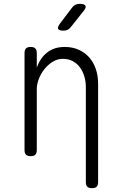

<svg xmlns="http://www.w3.org/2000/svg" viewBox="-20 -805 640 1002"><path d="M172 -341V-22Q172 -6 164.5 2Q157 10 140 10Q123 10 115.5 2Q108 -6 108 -22V-528Q108 -544 115.5 -552Q123 -560 140 -560Q157 -560 164.5 -552Q172 -544 172 -528V-452Q190 -503 226.5 -531.5Q263 -560 318 -560Q358 -560 390.5 -545.5Q423 -531 445.5 -505.5Q468 -480 480 -445Q492 -410 492 -368V145Q492 162 484.5 169.5Q477 177 460 177Q443 177 435.5 169.5Q428 162 428 145V-351Q428 -380 420 -406.5Q412 -433 397 -453.5Q382 -474 359.5 -486Q337 -498 308 -498Q280 -498 255.5 -483Q231 -468 212.5 -445Q194 -422 183 -394Q172 -366 172 -341ZM349 -663Q341 -653 332 -649Q323 -645 311 -645Q288 -645 283.5 -654Q279 -663 293 -682L356 -765Q363 -775 373 -780Q383 -785 396 -785Q421 -785 426 -775Q431 -765 415 -746Z"/></svg>

Font: Maple Mono NL ExtraLight
Style: Regular
Weight: 275
Monospace: yes
Designer: subframe7536
Version: Version 7.000